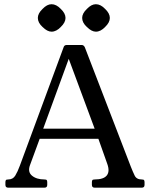

<svg xmlns="http://www.w3.org/2000/svg" viewBox="-20 -868 694 888"><path d="M584.8 -97.8Q594.2 -73.8 602.9 -55.9Q611.5 -38 635.5 -38Q644.5 -38 646.5 -34.5Q648.5 -31 648.5 -25V-13Q648.5 0 635.5 0H418Q405 0 405 -13V-25Q405 -31 407 -34.5Q409 -38 418 -38Q459 -38 473.9 -56.5Q488.8 -75 476 -110.5L429.2 -242.5L453 -226H148.5L169.8 -243.2L118.8 -104.5Q107 -72.8 128.1 -55.4Q149.2 -38 185.5 -38Q194.5 -38 196.5 -34.5Q198.5 -31 198.5 -25V-13Q198.5 0 185.5 0H18Q5 0 5 -13V-25Q5 -31 7 -34.5Q9 -38 18 -38Q39.8 -38 50.6 -55.8Q61.5 -73.5 72 -102.2L274 -649Q277 -660 289 -660H357.5Q367.5 -660 372.5 -649ZM175.5 -261V-273H425L424 -256L290.5 -615.8H305.2ZM218.4 -848.5Q240.5 -848.5 261.2 -826.7Q283 -806 283 -785Q283 -764 261.2 -743.3Q240.5 -721.5 218.5 -721.5Q198.7 -721.5 176.8 -743.2Q155 -763.1 155 -785.1Q155 -806 176.8 -826.7Q197.5 -848.5 218.4 -848.5ZM423.4 -848.5Q445.5 -848.5 466.2 -826.7Q488 -806 488 -785Q488 -764 466.2 -743.3Q445.5 -721.5 423.5 -721.5Q403.7 -721.5 381.8 -743.2Q360 -763.1 360 -785.1Q360 -806 381.8 -826.7Q402.5 -848.5 423.4 -848.5Z"/></svg>

Font: Young Serif Light
Style: Regular
Weight: 300
Designer: Bastien Sozeau
Foundry: NBR — Bastien Sozeau
Version: Version 5.001